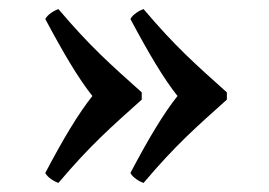

<svg xmlns="http://www.w3.org/2000/svg" viewBox="-20 -427 595 424"><path d="M293 -223C225 -284 180 -323 109 -407C100 -404 85 -395 80 -385C120 -310 153 -254 184 -215C153 -176 120 -121 80 -45C85 -35 100 -26 109 -23C180 -107 225 -146 293 -207ZM481 -223C413 -284 368 -323 297 -407C288 -404 273 -395 268 -385C308 -310 341 -254 372 -215C341 -176 308 -121 268 -45C273 -35 288 -26 297 -23C368 -107 413 -146 481 -207Z"/></svg>

Font: Libertinus Serif
Style: Bold
Weight: 700
Designer: Philipp H. Poll, Khaled Hosny
Foundry: Caleb Maclennan
Version: Version 7.050;RELEASE